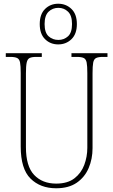

<svg xmlns="http://www.w3.org/2000/svg" viewBox="-20 -999 608 1029"><path d="M281 10Q196 10 143.5 -42Q91 -94 91 -214V-608Q91 -646 87.5 -664Q84 -682 72 -688Q60 -694 35 -694H11V-714H204V-694H175Q150 -694 138.5 -688Q127 -682 123 -663.5Q119 -645 119 -606V-210Q119 -108 163 -61.5Q207 -15 281 -15Q342 -15 378.5 -43Q415 -71 431.5 -115Q448 -159 448 -207V-607Q448 -645 444.5 -663.5Q441 -682 429 -688Q417 -694 392 -694H363V-714H556V-694H532Q507 -694 495 -688Q483 -682 479.5 -663.5Q476 -645 476 -607V-205Q476 -147 455 -98Q434 -49 391 -19.5Q348 10 281 10ZM292 -761Q250 -761 221.5 -789Q193 -817 193 -870Q193 -923 221.5 -951Q250 -979 292 -979Q334 -979 363 -951Q392 -923 392 -870Q392 -817 363 -789Q334 -761 292 -761ZM293 -785Q323 -785 344.5 -804.5Q366 -824 366 -870Q366 -916 344.5 -936.5Q323 -957 293 -957Q262 -957 240.5 -936.5Q219 -916 219 -870Q219 -824 240.5 -804.5Q262 -785 293 -785Z"/></svg>

Font: Noto Serif Lao Condensed Thin
Style: Regular
Weight: 100
Width: 3
Designer: Monotype Design Team
Foundry: Monotype Imaging Inc.
Version: Version 2.003; ttfautohint (v1.8.4.7-5d5b)